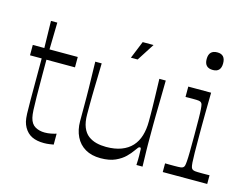

<svg xmlns="http://www.w3.org/2000/svg" viewBox="-98 -864 1347 1040"><g transform="rotate(15 575.5 -344.0)"><path d="M220 15.1Q179.7 15.1 152.4 1.8Q125 -11.6 108.4 -41.3Q100.6 -55.4 96.6 -71.6Q92.6 -87.9 91.5 -115.2Q90.4 -142.6 90.4 -190.6Q90.4 -224.1 90.4 -262.4Q90.4 -300.6 90.4 -335.4Q90.4 -370.1 90.4 -394.5Q90.4 -418.9 90.4 -424.7H24.9V-482.9H89.6L86.4 -634H121.9L118.7 -482.9H277.1V-424.7H117Q117 -401.4 117 -380Q117 -358.6 117 -339.7Q117.1 -265.1 117.7 -217.8Q118.3 -170.4 119.7 -143.4Q121.1 -116.3 124.9 -101Q132.9 -67.7 155.9 -54.4Q178.9 -41.1 209.4 -41.1Q227 -41.1 244.1 -44.5Q261.3 -47.9 274.1 -51.9V9.3Q265.9 10.6 251.2 12.9Q236.6 15.1 220 15.1Z M537.4 14.9Q486.6 14.9 451.4 -5.8Q416.1 -26.4 397.7 -64.1Q379.3 -101.7 379.3 -150.4Q379.3 -195 379.3 -227Q379.3 -259 379.2 -285Q379.1 -311 378.6 -337.9Q378.1 -364.9 377.2 -398.9Q376.3 -433 375.3 -482.9H411.3Q410.3 -433.7 409.4 -400.7Q408.4 -367.7 407.9 -343.4Q407.4 -319.1 407 -298.3Q406.6 -277.4 406.6 -253.6Q406.6 -229.7 406.6 -196.3Q406.6 -152.6 418.3 -123.9Q430 -95.2 450.4 -79.9Q470.9 -64.6 496.4 -58.2Q522 -51.9 550.6 -51.9Q599.7 -51.9 635.6 -65.5Q671.6 -79.2 694.6 -104.3Q717.6 -129.4 728.4 -165Q739.3 -200.6 739.3 -244.3Q739.3 -267.9 739.3 -285.6Q739.3 -303.4 738.8 -325.9Q738.3 -348.4 737.4 -385.3Q736.4 -422.1 734.6 -482.9H770.6Q769.7 -411.3 768.8 -363.8Q767.9 -316.3 767.4 -285.7Q767 -255.1 766.9 -235Q766.9 -214.9 766.9 -199.2Q766.9 -183.6 766.9 -165.9Q766.9 -141.6 766.9 -123.6Q766.9 -105.6 767.4 -88.6Q767.9 -71.6 768.4 -50.7Q768.9 -29.9 769.7 0H735.4Q736.6 -17.3 736.6 -30.2Q736.7 -43.1 736.7 -52.7Q736.7 -80.4 735.7 -88.9Q734.7 -97.4 729.4 -97.4Q724.4 -97.4 720 -92.6Q715.6 -87.9 704.1 -71.3Q694 -56.3 673.6 -35.8Q653.1 -15.3 620.1 -0.2Q587 14.9 537.4 14.9ZM556.1 -553.7 596 -651.7H656.9L594 -553.7Z M883.1 0V-48.7Q897.6 -48.6 909.9 -48.4Q922.3 -48.3 932.3 -48.3Q960.3 -48.3 970.3 -49.6Q980.3 -50.9 984.6 -55Q988.7 -58.1 990.9 -65.1Q993 -72 994.4 -90.2Q995.9 -108.4 996.4 -143.4Q996.9 -178.4 996.9 -237.9Q996.9 -296.4 996.4 -331.1Q995.9 -365.7 994.4 -383.6Q993 -401.4 990.9 -408.4Q988.7 -415.4 984.6 -418.6Q980.3 -422.7 970.9 -424Q961.6 -425.3 937 -425.3Q928.1 -425.3 918.6 -425.2Q909 -425.1 896.9 -424.9V-482.9H1024.9Q1024.7 -465.7 1024.2 -433.9Q1023.7 -402 1023.2 -365.4Q1022.7 -328.9 1022.7 -296.7Q1022.7 -264.6 1022.7 -246.1Q1022.7 -183.6 1023.2 -146.9Q1023.7 -110.1 1025.1 -91.2Q1026.6 -72.3 1029.1 -65.2Q1031.7 -58.1 1035.9 -55Q1041 -50.9 1050.6 -49.6Q1060.3 -48.3 1089.1 -48.3Q1098.6 -48.3 1109.2 -48.4Q1119.9 -48.6 1132.4 -48.7V0ZM1001.7 -604.1Q954.3 -604.1 954.3 -653Q954.3 -702.7 1001.7 -702.7Q1046.7 -702.7 1046.7 -653Q1046.7 -604.1 1001.7 -604.1Z"/></g></svg>

Font: Ojuju ExtraLight
Style: Regular
Weight: 200
Designer: Chisaokwu Joboson, Mirko Velimirovic
Foundry: Udi Foundry
Version: Version 1.000